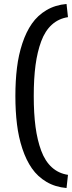

<svg xmlns="http://www.w3.org/2000/svg" viewBox="-20 -843 365 975"><path d="M58.1 -355V-356Q58.1 -433.1 66.2 -498.8Q74.2 -564.5 93.5 -622.8Q112.8 -681.2 142.1 -723.1Q171.4 -765.1 216.1 -791.5Q260.7 -817.9 317.9 -822.8L325.2 -755.9Q277.3 -748.5 243.2 -717.5Q209 -686.5 189.2 -633.1Q169.4 -579.6 160.4 -512Q151.4 -444.3 151.4 -355.5Q151.4 -266.6 160.4 -199Q169.4 -131.3 189.2 -77.9Q209 -24.4 243.2 6.6Q277.3 37.6 325.2 44.9L317.9 111.8Q260.7 106.9 216.1 80.6Q171.4 54.2 142.1 12.2Q112.8 -29.8 93.5 -88.1Q74.2 -146.5 66.2 -212.2Q58.1 -277.8 58.1 -355Z"/></svg>

Font: Coda
Style: Regular
Weight: 400
Designer: vernon adams
Foundry: vernon adams
Version: Version 2.001; ttfautohint (v0.8) -r 50 -G 200 -x